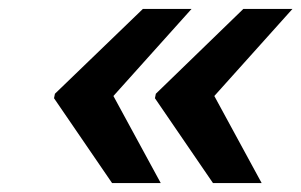

<svg xmlns="http://www.w3.org/2000/svg" viewBox="-20 -471 675 430"><path d="M234 -256 409 -451H300L103 -261L101 -251L231 -61H340ZM460 -256 635 -451H525L329 -261L327 -251L457 -61H566Z"/></svg>

Font: Asimov
Style: XWidIt
Weight: 500
Designer: Google
Version: Version 2.000980; 2014